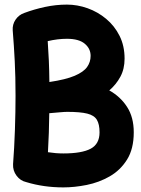

<svg xmlns="http://www.w3.org/2000/svg" viewBox="-20 -752 615 839"><path d="M564.5 -173.8Q564.5 -101.6 535.2 -54.7Q505.9 -7.8 459.2 18.8Q412.6 45.4 358.9 56.2Q305.2 66.9 256.8 66.9Q170.9 66.9 95.2 43.9Q68.8 38.1 52.2 15.6Q35.6 -6.8 37.1 -34.7Q42.5 -105.5 45.2 -184.8Q47.9 -264.2 47.9 -333Q47.9 -418.5 44.4 -485.4Q41 -552.2 35.6 -619.1Q33.7 -645 47.9 -666Q62 -687 85.9 -695.3Q128.9 -711.4 176.8 -721.7Q224.6 -731.9 272.5 -731.9Q317.9 -731.9 362.5 -716.1Q407.2 -700.2 443.8 -669.7Q480.5 -639.2 502.4 -595.5Q524.4 -551.8 524.4 -495.6Q524.4 -450.7 505.9 -416.5Q487.3 -382.3 457.5 -356.9Q505.9 -330.1 535.2 -284.9Q564.5 -239.7 564.5 -173.8ZM272.5 -582.5Q232.4 -582.5 188.5 -572.3Q191.4 -530.8 193.4 -487.5Q195.3 -444.3 195.8 -393.6Q267.6 -404.3 306.4 -420.9Q345.2 -437.5 360.6 -459.2Q376 -481 376 -507.8Q376 -539.6 350.3 -561Q324.7 -582.5 272.5 -582.5ZM273.9 -263.2Q262.2 -263.2 240.5 -261.2Q218.8 -259.3 195.3 -257.3Q194.8 -215.3 193.4 -171.9Q191.9 -128.4 189.5 -86.9Q223.6 -81.5 256.8 -81.5Q337.9 -81.5 376.5 -102.3Q415 -123 415 -173.8Q415 -209 403.3 -228.5Q391.6 -248 361.1 -255.6Q330.6 -263.2 273.9 -263.2Z"/></svg>

Font: Mikhak ExtraBold
Style: Regular
Weight: 800
Designer: Amin Abedi
Version: Version 3.3